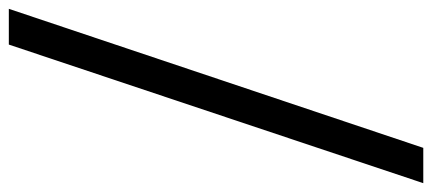

<svg xmlns="http://www.w3.org/2000/svg" viewBox="-307 -567 979 435"><g transform="rotate(-90 182.5 -349.5)"><path d="M299 -819H380L65 120H-15Z"/></g></svg>

Font: Gontserrat
Style: Regular
Weight: 400
Designer: Julieta Ulanovsky
Foundry: Julieta Ulanovsky
Version: Version 6.001